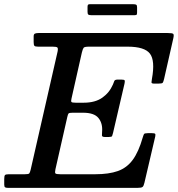

<svg xmlns="http://www.w3.org/2000/svg" viewBox="-62 -910 861 930"><path d="M264 -343.5 206.5 -90Q203 -74 206.5 -70Q210 -66 230.5 -66H399.5Q465 -66 508.8 -81.5Q552.5 -97 581 -135.8Q609.5 -174.5 629.5 -244.5Q633 -256 635.5 -260.5Q638 -265 654 -265H673.5Q686.5 -265 689.2 -262Q692 -259 690 -249L637.5 -24.5Q634 -9 628.5 -4.5Q623 0 603.5 0H-22.5Q-32.5 0 -37 -2.5Q-41.5 -5 -41.5 -16V-42Q-41.5 -57.5 -38 -61.8Q-34.5 -66 -19.5 -66H58Q76 -66 79.5 -69.8Q83 -73.5 86.5 -88L217 -660.5Q220 -676 215.8 -680Q211.5 -684 192.5 -684H122.5Q108.5 -684 104.8 -688Q101 -692 101 -706.5V-734Q101 -745 107.8 -747.5Q114.5 -750 124.5 -750H750.5Q772.5 -750 777 -746Q781.5 -742 777.5 -724.5L733 -528.5Q729.5 -513.5 726.2 -509.2Q723 -505 704.5 -505H684.5Q671 -505 671.8 -512Q672.5 -519 674 -528.5Q690 -616.5 664.2 -650.2Q638.5 -684 555.5 -684H370Q347.5 -684 343.2 -678.8Q339 -673.5 334.5 -655.5L284.5 -433.5Q281 -419.5 284.2 -416Q287.5 -412.5 304.5 -412.5H343.5Q398.5 -412.5 433 -436.5Q467.5 -460.5 485 -500.5Q489 -510 491.5 -517.2Q494 -524.5 508 -524.5H526Q540.5 -524.5 542 -520.2Q543.5 -516 541 -504.5L485.5 -266Q483 -255.5 481 -251Q479 -246.5 465 -246.5H445.5Q432 -246.5 431.8 -254.2Q431.5 -262 432.5 -271.5Q436 -312 415.2 -338Q394.5 -364 340.5 -364H290.5Q273.5 -364 270.2 -360.5Q267 -357 264 -343.5ZM362 -852.5V-876Q362 -883 363.8 -886.2Q365.5 -889.5 372 -889.5H585Q594.5 -889.5 598.2 -886.8Q602 -884 602 -874V-851.5Q602 -843.5 600.5 -840Q599 -836.5 591 -836.5H379.5Q370 -836.5 366 -839.2Q362 -842 362 -852.5Z"/></svg>

Font: Besley* Medium
Style: Italic
Weight: 500
Italic angle: -13°
Designer: Owen Earl
Foundry: indestructible type*
Version: Version 3.000; ttfautohint (v1.8.3)